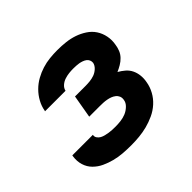

<svg xmlns="http://www.w3.org/2000/svg" viewBox="-130 -690 860 860"><g transform="rotate(-45 300.0 -260.0)"><path d="M256 8Q229 8 203 6Q177 4 152 -2.5Q127 -9 104.5 -19.5Q82 -30 64.5 -47.5Q47 -65 39.5 -89.5Q32 -114 36 -141L37 -147H167V-146Q165 -136 171 -127.5Q177 -119 185.5 -114.5Q194 -110 204 -107.5Q214 -105 224 -103.5Q234 -102 244 -101.5Q254 -101 265 -101Q281 -101 298 -103Q315 -105 331 -111.5Q347 -118 360.5 -131Q374 -144 376 -160Q378 -172 374 -181.5Q370 -191 361.5 -197.5Q353 -204 343.5 -207.5Q334 -211 323 -213Q312 -215 301 -215.5Q290 -216 279 -216H213L232 -325H298Q312 -325 326.5 -326.5Q341 -328 355 -333Q369 -338 381 -349Q393 -360 396 -374Q397 -383 393.5 -391Q390 -399 383 -404Q376 -409 367.5 -412Q359 -415 350.5 -416.5Q342 -418 332.5 -418.5Q323 -419 314 -419Q301 -419 287.5 -417.5Q274 -416 260 -411.5Q246 -407 234.5 -397Q223 -387 220 -373H90L91 -376Q95 -400 107.5 -423Q120 -446 138.5 -464.5Q157 -483 179.5 -495.5Q202 -508 226 -515.5Q250 -523 274.5 -525.5Q299 -528 323 -528Q350 -528 376 -525Q402 -522 425.5 -514Q449 -506 470.5 -492Q492 -478 505.5 -457.5Q519 -437 524 -411.5Q529 -386 524 -360Q522 -345 516 -330Q510 -315 498.5 -303Q487 -291 472.5 -282.5Q458 -274 444 -268Q460 -259 474 -247Q488 -235 496 -218.5Q504 -202 506 -182.5Q508 -163 504 -143Q500 -118 487 -94Q474 -70 453.5 -51.5Q433 -33 408 -21.5Q383 -10 358 -3.5Q333 3 307 5.5Q281 8 256 8Z"/></g></svg>

Font: Iosevka Extrabold Extended
Style: Italic
Weight: 800
Width: 7
Italic angle: -9°
Monospace: yes
Designer: Belleve Invis
Foundry: Belleve Invis
Version: Version 32.5.0; ttfautohint (v1.8.4)